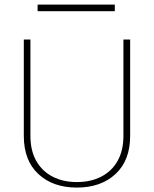

<svg xmlns="http://www.w3.org/2000/svg" viewBox="-20 -825 682 850"><path d="M526.4 -649.9V-223.6Q526.4 -158.2 500.5 -112.5Q474.6 -66.9 428.2 -43Q381.8 -19 320.3 -19Q259.3 -19 212.9 -43Q166.5 -66.9 140.6 -112.5Q114.7 -158.2 114.7 -223.6V-649.9H85.4V-223.6Q85.4 -114.7 149.7 -54.7Q213.9 5.4 320.3 5.4Q426.8 5.4 491.5 -54.7Q556.2 -114.7 556.2 -223.6V-649.9ZM488.3 -804.7H146.5V-775.4H488.3Z"/></svg>

Font: Estedad-FD VF
Style: Regular
Weight: 100
Designer: Amin Abedi
Version: Version 7.3